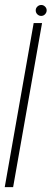

<svg xmlns="http://www.w3.org/2000/svg" viewBox="-54 -770 212 790"><path d="M-34.5 0H0L119 -675H84.5ZM115.5 -704.5Q125 -704.5 131.5 -711.5Q138 -718.5 138 -727.5Q138 -736.5 131.2 -743Q124.5 -749.5 116 -749.5Q106.5 -749.5 99.8 -743Q93 -736.5 93 -727.5Q93 -717.5 99.8 -711Q106.5 -704.5 115.5 -704.5Z"/></svg>

Font: Anybody UltraCondensed ExtraLight
Style: Italic
Weight: 250
Width: 1
Italic angle: -10°
Version: Version 1.113;gftools[0.9.25]